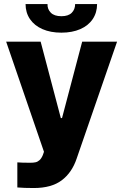

<svg xmlns="http://www.w3.org/2000/svg" viewBox="-20 -738 614 957"><path d="M66.4 196.3V71.3Q87.9 73.2 130.9 73.2Q147 73.2 157.5 70.8Q168 68.4 177.2 60.1Q186.5 51.8 193.4 35.2L199.2 18.6L10.7 -530.3H182.6L283.2 -149.4H289.1L389.6 -530.3H563.5L362.3 51.8Q338.9 122.1 287.8 160.6Q236.8 199.2 148.4 199.2Q98.6 199.2 66.4 196.3ZM286.1 -575.2Q231.9 -575.2 191.7 -592.8Q151.4 -610.4 129.4 -642.8Q107.4 -675.3 107.4 -717.8H216.8Q215.8 -692.4 233.2 -674.8Q250.5 -657.2 286.1 -657.2Q320.8 -657.2 337.6 -674.3Q354.5 -691.4 354.5 -717.8H463.9Q463.9 -675.3 442.1 -642.8Q420.4 -610.4 380.1 -592.8Q339.8 -575.2 286.1 -575.2Z"/></svg>

Font: Pretendard GOV ExtraBold
Style: Regular
Weight: 800
Designer: Base glyphs from Inter by Rasmus Andersson; Hangeul glyphs from Noto Sans CJK(Source Han Sans) by Jang Soo-young and Kan
Foundry: Kil Hyung-jin
Version: Version 1.309